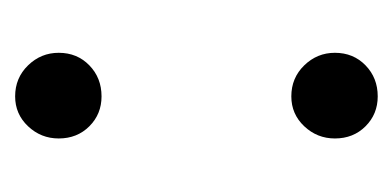

<svg xmlns="http://www.w3.org/2000/svg" viewBox="-156 -366 531 260"><g transform="rotate(-90 110.0 -236.5)"><path d="M52 -423Q52 -447 68.5 -464.5Q85 -482 109 -482Q134 -482 151 -464.5Q168 -447 168 -423Q168 -398 151 -381.5Q134 -365 109 -365Q85 -365 68.5 -381.5Q52 -398 52 -423ZM52 -49Q52 -73 68.5 -90.5Q85 -108 109 -108Q134 -108 151 -90.5Q168 -73 168 -49Q168 -24 151 -7.5Q134 9 109 9Q85 9 68.5 -7.5Q52 -24 52 -49Z"/></g></svg>

Font: K2D ExtraLight
Style: Regular
Weight: 275
Designer: Katatrad Aksorn Co.,Ltd.
Foundry: Cadson Demak Co.,Ltd.
Version: Version 1.000; ttfautohint (v1.6)